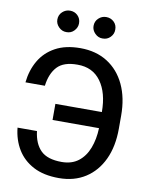

<svg xmlns="http://www.w3.org/2000/svg" viewBox="-100 -1008 839 1089"><g transform="rotate(10 319.0 -464.0)"><path d="M35.6 -231.4H147.5Q156.2 -159.2 194.8 -121.1Q233.4 -83 315.4 -83Q373 -83 411.4 -112.5Q449.7 -142.1 469.2 -193.1Q488.8 -244.1 491.2 -308.6H223.6V-401.4H491.2Q491.2 -512.2 443.8 -577.4Q396.5 -642.6 309.1 -642.1Q229.5 -642.6 192.6 -602.8Q155.8 -563 147 -492.2H35.2Q42.5 -562.5 74.7 -617.9Q106.9 -673.3 165.3 -705.3Q223.6 -737.3 309.1 -737.3Q399.4 -737.3 465.3 -695.6Q531.2 -653.8 566.9 -578.1Q602.5 -502.4 602.5 -400.9V-325.2Q602.5 -223.1 567.4 -147.9Q532.2 -72.8 467.8 -31.5Q403.3 9.8 315.4 9.8Q227.5 9.8 168 -21.7Q108.4 -53.2 75.4 -107.7Q42.5 -162.1 35.6 -231.4ZM214.4 -813Q189 -812.5 170.2 -831.3Q151.4 -850.1 151.4 -874.5Q151.4 -901.4 170.2 -918.9Q189 -936.5 214.4 -936.5Q240.7 -936.5 258.5 -918.9Q276.4 -901.4 276.4 -874.5Q276.4 -850.1 258.5 -831.3Q240.7 -812.5 214.4 -813ZM422.4 -813Q397.5 -812.5 378.7 -831.3Q359.9 -850.1 359.9 -874.5Q359.9 -901.4 378.7 -918.9Q397.5 -936.5 422.4 -936.5Q449.2 -936.5 467.3 -918.9Q485.4 -901.4 484.9 -874.5Q485.4 -850.1 467.3 -831.3Q449.2 -812.5 422.4 -813Z"/></g></svg>

Font: Inter Tight Medium
Style: Regular
Weight: 500
Designer: Rasmus Andersson
Foundry: rsms
Version: Version 3.004; ttfautohint (v1.8.4.7-5d5b)